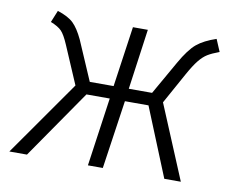

<svg xmlns="http://www.w3.org/2000/svg" viewBox="-64 -616 855 698"><g transform="rotate(10 363.5 -267.0)"><path d="M701 -489Q674 -479 658.5 -469.5Q643 -460 628 -441.5Q613 -423 593 -387L530 -273L644 0H583L480 -253H393L356 0H301L337 -253H251L76 0H11L206 -278L146 -418Q131 -453 118.5 -466Q106 -479 78 -490L96 -534Q136 -521 155 -502.5Q174 -484 192 -446L255 -300H343L375 -523H430L399 -300H485L555 -423Q585 -476 611 -497.5Q637 -519 682 -534Z"/></g></svg>

Font: Fira Sans Light
Style: Italic
Weight: 300
Italic angle: -8°
Designer: bBox Type GmbH & Carrois Corporate GbR & Edenspiekermann AG
Foundry: bBox Type GmbH & Carrois Corporate GbR & Edenspiekermann AG
Version: Version 4.301